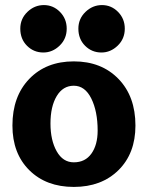

<svg xmlns="http://www.w3.org/2000/svg" viewBox="-20 -727 583 757"><path d="M29 -232Q29 -347 95.5 -416Q162 -485 271 -485Q380 -485 447 -416Q514 -347 514 -232Q514 -122 447 -56Q380 10 271 10Q162 10 95.5 -56Q29 -122 29 -232ZM365 -212Q365 -288 340 -338.5Q315 -389 271 -389Q228 -389 203.5 -348Q179 -307 179 -240Q179 -174 203.5 -130.5Q228 -87 271 -87Q316 -87 340.5 -121.5Q365 -156 365 -212ZM380 -520Q342 -520 315.5 -546.5Q289 -573 289 -614Q289 -653 317 -680Q345 -707 382 -707Q419 -707 445.5 -680Q472 -653 472 -614Q472 -574 444 -547Q416 -520 380 -520ZM151 -520Q113 -520 86.5 -546.5Q60 -573 60 -614Q60 -653 88 -680Q116 -707 153 -707Q190 -707 216.5 -680Q243 -653 243 -614Q243 -574 215 -547Q187 -520 151 -520Z"/></svg>

Font: Overlock Black
Style: Regular
Weight: 900
Designer: Dario Muhafara
Foundry: Dario Manuel Muhafara
Version: Version 1.002